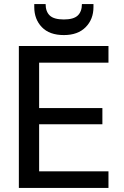

<svg xmlns="http://www.w3.org/2000/svg" viewBox="-20 -927 611 947"><path d="M73 0V-700H515V-618H173V-394H485V-314H173V-82H515V0ZM295 -754Q224 -754 186.5 -793Q149 -832 149 -892V-907H205Q205 -870 225.5 -850.5Q246 -831 295 -831Q343 -831 363.5 -850.5Q384 -870 384 -907H441V-892Q441 -832 402.5 -793Q364 -754 295 -754Z"/></svg>

Font: DM Sans Medium
Style: Regular
Weight: 500
Designer: Colophon Foundry, Jonny Pinhorn
Foundry: Colophon Foundry
Version: Version 4.004; ttfautohint (v1.8.4.7-5d5b)